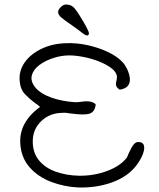

<svg xmlns="http://www.w3.org/2000/svg" viewBox="-20 -808 705 849"><path d="M326 21Q264 18 207 -3.5Q150 -25 112.5 -66.5Q75 -108 70 -169Q62 -266 157 -335Q156 -336 155 -337Q154 -338 153 -339Q149 -342 145 -345.5Q141 -349 134 -353Q111 -370 90.5 -391.5Q70 -413 67 -450Q63 -494 88.5 -531Q114 -568 162 -591.5Q210 -615 271 -617Q318 -619 366.5 -608.5Q415 -598 456.5 -578.5Q498 -559 522 -533Q532 -523 541 -505Q550 -487 553.5 -467Q557 -447 548 -432Q539 -417 513 -412H508Q496 -421 493.5 -429.5Q491 -438 495 -451Q498 -466 497 -472Q493 -492 470 -508.5Q447 -525 414.5 -537.5Q382 -550 347.5 -556.5Q313 -563 286 -563Q252 -563 216 -551.5Q180 -540 153.5 -520Q127 -500 120.5 -473.5Q114 -447 139 -418Q161 -393 207 -376.5Q253 -360 312 -356Q319 -356 326 -356.5Q333 -357 340 -358Q382 -365 402 -348L403 -344Q399 -313 376 -305.5Q353 -298 295 -306Q294 -306 293 -306Q282 -308 272.5 -309Q263 -310 255 -309Q200 -308 163.5 -273.5Q127 -239 125 -189Q123 -135 151.5 -100Q180 -65 227.5 -48.5Q275 -32 329 -31Q394 -30 452.5 -51.5Q511 -73 540 -110Q541 -111 543 -115Q545 -119 549 -130Q562 -158 571 -169Q580 -180 590 -180Q613 -181 617 -162.5Q621 -144 605 -111Q588 -79 566 -57Q527 -18 463.5 2.5Q400 23 326 21ZM351 -657Q334 -670 318 -682Q302 -694 284 -706Q268 -717 252.5 -729.5Q237 -742 237 -755Q237 -765 249 -777Q261 -789 274 -788Q296 -787 308.5 -772.5Q321 -758 333 -738Q342 -723 351 -708Q360 -693 368 -676Q376 -661 371.5 -654Q367 -647 351 -657Z"/></svg>

Font: Yuji Hentaigana Akebono
Style: Regular
Weight: 400
Designer: Kataoka Yuji
Foundry: Kinuta Font Factory
Version: Version 3.002